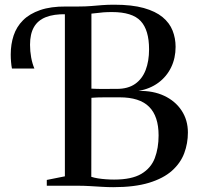

<svg xmlns="http://www.w3.org/2000/svg" viewBox="-20 -770 818 796"><path d="M449.5 6Q427.5 6 402.8 4.5Q378 3 352.5 1.5Q327 0 302 0H174V-24L249 -39V-743H304.5Q334.5 -743 358.2 -745Q382 -747 404.2 -748.8Q426.5 -750.5 453.5 -750.5Q527 -750.5 576 -736.8Q625 -723 654 -699Q683 -675 695.5 -643.2Q708 -611.5 708 -576Q708 -529 689.5 -490.8Q671 -452.5 636.5 -427Q602 -401.5 554 -393Q614.5 -394.5 660.8 -372.8Q707 -351 733 -311.5Q759 -272 759 -220.5Q759 -175.5 743.8 -134.8Q728.5 -94 693 -62.2Q657.5 -30.5 597.8 -12.2Q538 6 449.5 6ZM453 -25.5Q526 -25.5 566 -49.2Q606 -73 621.8 -114.5Q637.5 -156 637.5 -208.5Q637.5 -288 598.2 -327.2Q559 -366.5 476 -366.5Q463 -366.5 447 -366.5Q431 -366.5 414.8 -366.5Q398.5 -366.5 383.8 -366Q369 -365.5 359 -364.5L358.5 -37Q370.5 -33 386.2 -30.5Q402 -28 419.2 -26.8Q436.5 -25.5 453 -25.5ZM464.5 -401.5Q510.5 -401.5 540 -422Q569.5 -442.5 583.8 -479.5Q598 -516.5 598 -565.5Q598 -645.5 563.2 -682.8Q528.5 -720 444.5 -720Q424 -720 408.2 -718.8Q392.5 -717.5 380.5 -715.8Q368.5 -714 359 -713.5V-402.5Q369.5 -402 383.8 -401.5Q398 -401 413 -401.2Q428 -401.5 441.5 -401.5Q455 -401.5 464.5 -401.5ZM29.5 -486Q27 -498.5 25.8 -513.5Q24.5 -528.5 24.5 -544Q24.5 -586.5 36.5 -622.8Q48.5 -659 75.5 -686Q102.5 -713 146.5 -728.2Q190.5 -743.5 253.5 -743L259 -727L253.5 -711Q203 -712 169.8 -698.8Q136.5 -685.5 120.5 -657.2Q104.5 -629 104.5 -584.5Q104.5 -557.5 109.2 -531.8Q114 -506 122.5 -486Z"/></svg>

Font: Merriweather 120pt
Style: Regular
Weight: 400
Version: Version 2.100